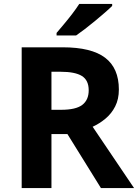

<svg xmlns="http://www.w3.org/2000/svg" viewBox="-20 -954 700 974"><path d="M298 -714Q444 -714 513.5 -661Q583 -608 583 -500Q583 -451 564.5 -414.5Q546 -378 515.5 -352.5Q485 -327 450 -311L660 0H492L322 -274H241V0H90V-714ZM287 -590H241V-397H290Q365 -397 397.5 -422Q430 -447 430 -496Q430 -547 395.5 -568.5Q361 -590 287 -590ZM549 -924Q535 -910 512 -890Q489 -870 462.5 -848Q436 -826 410.5 -806.5Q385 -787 366 -774H267V-787Q283 -806 304.5 -831.5Q326 -857 347 -884.5Q368 -912 382 -934H549Z"/></svg>

Font: Noto Sans Sora Sompeng
Style: Bold
Weight: 700
Designer: Monotype Design Team. David Williams.
Foundry: Monotype Imaging Inc.
Version: Version 2.101